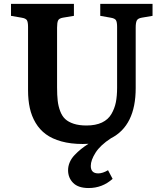

<svg xmlns="http://www.w3.org/2000/svg" viewBox="-20 -720 830 979"><path d="M491.2 -700.2H757.8V-639.2L703.1 -629.9Q683.1 -626.5 677.5 -615.5Q671.9 -604.5 671.9 -579.1V-271Q671.9 -79.1 545.9 -15.1Q491.7 20 467.3 58.3Q442.9 96.7 442.9 126Q442.9 164.1 481 164.1Q503.4 164.1 530.8 147.9L554.2 191.9Q502 238.8 432.1 238.8Q378.9 238.8 353 212.6Q327.1 186.5 327.1 147.9Q327.1 127 335.7 107.2Q344.2 87.4 360.6 70.3Q377 53.2 393.1 40.3Q409.2 27.3 431.2 13.2Q422.4 14.2 401.9 14.2Q340.8 14.2 293.2 1Q245.6 -12.2 213.9 -35.6Q182.1 -59.1 161.6 -93.5Q141.1 -127.9 132.1 -168.7Q123 -209.5 123 -259.8V-583Q123 -607.4 117.2 -616.9Q111.3 -626.5 89.8 -629.9L36.1 -639.2V-700.2H356.9V-639.2L300.8 -629.9Q281.2 -626.5 276.1 -615.5Q271 -604.5 271 -579.1V-273.9Q271 -234.4 274.2 -206.5Q277.3 -178.7 286.9 -153.3Q296.4 -127.9 312.7 -112.8Q329.1 -97.7 356.2 -88.9Q383.3 -80.1 420.9 -80.1Q467.8 -80.1 499.8 -95.2Q531.7 -110.4 548.1 -138.7Q564.5 -167 570.8 -198.7Q577.1 -230.5 577.1 -272.9V-583Q577.1 -607.4 571.3 -616.9Q565.4 -626.5 543.9 -629.9L491.2 -639.2Z"/></svg>

Font: Literata Book
Style: Bold
Weight: 700
Designer: Latin by Veronika Burian and Jose Scaglione. Greek by Irene Vlachou. Cyrillic by Vera Evstafieva
Foundry: TypeTogether
Version: Version 2.003;PS 002.003;hotconv 1.0.88;makeotf.lib2.5.64775